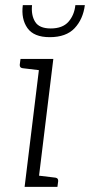

<svg xmlns="http://www.w3.org/2000/svg" viewBox="-20 -729 351 749"><path d="M76 0 137 -499H188L127 0ZM110 0 121 -45 196 -36Q202 -35 204.5 -32Q207 -29 207 -23L204 0ZM154 -499 143 -454 68 -463Q62 -464 59.5 -467Q57 -470 57 -476L60 -499ZM174 -584Q112 -584 87 -619.5Q62 -655 69 -709H105Q101 -670 117 -644Q133 -618 178 -618Q224 -618 247 -644Q270 -670 274 -709H311Q304 -654 271 -619Q238 -584 174 -584Z"/></svg>

Font: Aleo Light
Style: Italic
Weight: 300
Italic angle: -7°
Designer: Alessio Laiso
Foundry: Alessio Laiso
Version: Version 2.001;gftools[0.9.29]